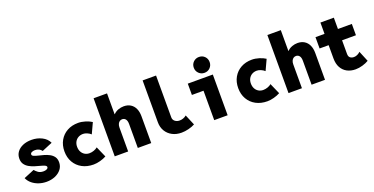

<svg xmlns="http://www.w3.org/2000/svg" viewBox="-26 -1557 4551 2336"><g transform="rotate(-20 2250.0 -389.0)"><path d="M289.1 7.8Q237.3 7.8 189.9 -8.1Q142.6 -23.9 106.2 -53.7Q69.8 -83.5 50.8 -126L187.5 -182.6Q201.7 -163.6 227.8 -144.3Q253.9 -125 294.9 -125Q312 -125 326.2 -128.9Q340.3 -132.8 348.9 -140.1Q357.4 -147.5 357.4 -158.2Q357.4 -173.3 336.7 -182.9Q315.9 -192.4 283.4 -200.7Q251 -209 214.4 -220.2Q177.7 -231.4 145.3 -249.5Q112.8 -267.6 92 -296.6Q71.3 -325.7 71.3 -370.1Q71.3 -419.4 98.6 -456.5Q126 -493.7 174.6 -514.4Q223.1 -535.2 287.1 -535.2Q359.9 -535.2 420.7 -504.4Q481.4 -473.6 506.8 -418L371.1 -361.3Q357.9 -379.9 336.7 -391.6Q315.4 -403.3 285.2 -403.3Q259.8 -403.3 242.2 -394.3Q224.6 -385.3 224.6 -369.1Q224.6 -353.5 245.4 -344.2Q266.1 -335 298.8 -327.4Q331.5 -319.8 368.2 -309.6Q404.8 -299.3 437.5 -282.2Q470.2 -265.1 491 -237.1Q511.7 -209 511.7 -165Q511.7 -112.8 481.4 -74Q451.2 -35.2 400.6 -13.7Q350.1 7.8 289.1 7.8Z M898.4 5.9Q814.9 5.9 751.5 -28.3Q688 -62.5 652.6 -123.8Q617.2 -185.1 617.2 -265.6Q617.2 -345.2 651.9 -406Q686.5 -466.8 748 -501Q809.6 -535.2 890.6 -535.2Q934.6 -535.2 983.2 -520.3Q1031.7 -505.4 1064.5 -483.4L1001 -346.7Q980.5 -365.7 952.9 -377.2Q925.3 -388.7 902.3 -388.7Q866.7 -388.7 839.4 -373.3Q812 -357.9 796.6 -330.1Q781.2 -302.2 781.2 -265.6Q781.2 -228.5 796.1 -200.4Q811 -172.4 837.2 -156.5Q863.3 -140.6 897.5 -140.6Q926.3 -140.6 955.6 -151.1Q984.9 -161.6 1002.9 -177.7L1064.5 -38.1Q1029.3 -18.6 983.6 -6.3Q938 5.9 898.4 5.9Z M1171.9 0V-752H1345.7V-482.4H1376L1320.3 -423.8Q1327.1 -460.9 1351.8 -485.6Q1376.5 -510.3 1410.9 -522.7Q1445.3 -535.2 1481.4 -535.2Q1532.2 -535.2 1568.8 -512.5Q1605.5 -489.7 1625 -447.8Q1644.5 -405.8 1644.5 -347.7V0H1470.7V-309.6Q1470.7 -352.1 1454.1 -372.8Q1437.5 -393.6 1410.2 -393.6Q1392.6 -393.6 1377.9 -383.8Q1363.3 -374 1354.5 -354.7Q1345.7 -335.4 1345.7 -307.6V0Z M2036.1 7.8Q1968.8 7.8 1917 -19.8Q1865.2 -47.4 1835.9 -96.4Q1806.6 -145.5 1806.6 -210V-752H1980.5V-210Q1980.5 -178.7 2004.6 -159.2Q2028.8 -139.6 2065.4 -139.6Q2087.4 -139.6 2110.8 -147.7Q2134.3 -155.8 2153.3 -171.9L2210.9 -35.2Q2175.3 -15.6 2127.4 -3.9Q2079.6 7.8 2036.1 7.8Z M2460 0V-527.3H2633.8V0ZM2309.6 -380.9V-527.3H2633.8V-380.9ZM2546.9 -581.1Q2503.9 -581.1 2474.1 -610.8Q2444.3 -640.6 2444.3 -683.6Q2444.3 -727.5 2474.1 -756.8Q2503.9 -786.1 2546.9 -786.1Q2590.8 -786.1 2620.1 -756.8Q2649.4 -727.5 2649.4 -683.6Q2649.4 -640.6 2620.1 -610.8Q2590.8 -581.1 2546.9 -581.1Z M3148.4 5.9Q3064.9 5.9 3001.5 -28.3Q2938 -62.5 2902.6 -123.8Q2867.2 -185.1 2867.2 -265.6Q2867.2 -345.2 2901.9 -406Q2936.5 -466.8 2998 -501Q3059.6 -535.2 3140.6 -535.2Q3184.6 -535.2 3233.2 -520.3Q3281.7 -505.4 3314.5 -483.4L3251 -346.7Q3230.5 -365.7 3202.9 -377.2Q3175.3 -388.7 3152.3 -388.7Q3116.7 -388.7 3089.4 -373.3Q3062 -357.9 3046.6 -330.1Q3031.2 -302.2 3031.2 -265.6Q3031.2 -228.5 3046.1 -200.4Q3061 -172.4 3087.2 -156.5Q3113.3 -140.6 3147.5 -140.6Q3176.3 -140.6 3205.6 -151.1Q3234.9 -161.6 3252.9 -177.7L3314.5 -38.1Q3279.3 -18.6 3233.6 -6.3Q3188 5.9 3148.4 5.9Z M3421.9 0V-752H3595.7V-482.4H3626L3570.3 -423.8Q3577.1 -460.9 3601.8 -485.6Q3626.5 -510.3 3660.9 -522.7Q3695.3 -535.2 3731.4 -535.2Q3782.2 -535.2 3818.8 -512.5Q3855.5 -489.7 3875 -447.8Q3894.5 -405.8 3894.5 -347.7V0H3720.7V-309.6Q3720.7 -352.1 3704.1 -372.8Q3687.5 -393.6 3660.2 -393.6Q3642.6 -393.6 3627.9 -383.8Q3613.3 -374 3604.5 -354.7Q3595.7 -335.4 3595.7 -307.6V0Z M4290 7.8Q4228.5 7.8 4181.2 -17.1Q4133.8 -42 4106.9 -90.6Q4080.1 -139.2 4080.1 -210V-673.8H4253.9V-204.1Q4253.9 -169.9 4272.9 -154.8Q4292 -139.6 4321.3 -139.6Q4344.2 -139.6 4366.2 -150.1Q4388.2 -160.6 4404.3 -176.8L4460.9 -40Q4427.2 -19.5 4380.4 -5.9Q4333.5 7.8 4290 7.8ZM3962.9 -380.9V-527.3H4433.6V-380.9Z"/></g></svg>

Font: Reddit Mono Black
Style: Regular
Weight: 900
Monospace: yes
Designer: Stephen Hutchings
Foundry: Reddit
Version: Version 1.014